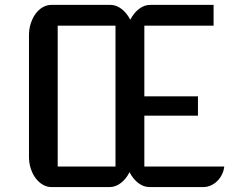

<svg xmlns="http://www.w3.org/2000/svg" viewBox="-20 -760 949 780"><path d="M97.7 -616.2Q97.7 -642.1 105 -664.8Q112.3 -687.5 124.8 -704.3Q137.2 -721.2 153.8 -730.7Q170.4 -740.2 189.5 -740.2H428.2Q452.1 -740.2 473.6 -723.9Q495.1 -707.5 509.3 -679.7Q523.4 -707.5 544.9 -723.9Q566.4 -740.2 590.3 -740.2H847.7V-655.8H566.4V-368.7H784.2V-290H566.4V-83.5H891.1Q889.2 -66.4 881.6 -51Q874 -35.6 862.5 -24.4Q851.1 -13.2 836.4 -6.6Q821.8 0 805.7 0H587.4Q563.5 0 542 -16.4Q520.5 -32.7 506.3 -60.5Q492.2 -32.7 470.7 -16.4Q449.2 0 425.3 0H189.5Q170.4 0 153.8 -9.8Q137.2 -19.5 124.8 -36.1Q112.3 -52.7 105 -75.2Q97.7 -97.7 97.7 -123ZM449.2 -83.5V-655.8H214.4V-83.5Z"/></svg>

Font: Atomic Age
Style: Regular
Weight: 400
Designer: James Grieshaber
Foundry: James Grieshaber
Version: Version 1.008; ttfautohint (v1.4.1) -l 6 -r 46 -G 0 -x 0 -H 